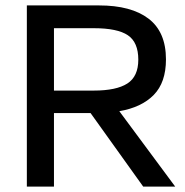

<svg xmlns="http://www.w3.org/2000/svg" viewBox="-20 -688 681 708"><path d="M79 0V-668H345Q464 -668 528 -619Q592 -570 592 -469Q592 -384 547 -338Q502 -292 420 -278L626 0H508L314 -271H179V0ZM179 -354H326Q409 -354 449.5 -380Q490 -406 490 -468Q490 -532 451.5 -558Q413 -584 326 -584H179Z"/></svg>

Font: Gantari Medium
Style: Regular
Weight: 500
Designer: Anugrah Pasau
Foundry: Lafontype
Version: Version 1.000; ttfautohint (v1.8.4.7-5d5b)